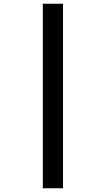

<svg xmlns="http://www.w3.org/2000/svg" viewBox="-20 -780 565 1027"><path d="M209 -760H317V227H209Z"/></svg>

Font: Noto Sans Meetei Mayek
Style: Bold
Weight: 700
Designer: Monotype Design Team and Neelakash Kshetrimayum
Foundry: Monotype Imaging Inc.
Version: Version 2.002; ttfautohint (v1.8.4.7-5d5b)